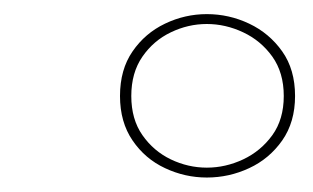

<svg xmlns="http://www.w3.org/2000/svg" viewBox="-20 -760 444 272"><path d="M273 -508.5Q242 -508.5 213.8 -521.8Q185.5 -535 167.8 -561Q150 -587 150 -624Q150 -661.5 167.8 -687.2Q185.5 -713 213.8 -726.5Q242 -740 273 -740Q304.5 -740 333 -726.5Q361.5 -713 379.8 -687.2Q398 -661.5 398 -624Q398 -587 379.8 -561Q361.5 -535 333 -521.8Q304.5 -508.5 273 -508.5ZM273 -522.5Q299.5 -522.5 324.5 -534.2Q349.5 -546 365.8 -568.5Q382 -591 382 -624Q382 -657 365.8 -679.8Q349.5 -702.5 324.5 -714.2Q299.5 -726 273 -726Q246.5 -726 222 -714.2Q197.5 -702.5 181.8 -679.8Q166 -657 166 -624Q166 -591 181.8 -568.5Q197.5 -546 222 -534.2Q246.5 -522.5 273 -522.5Z"/></svg>

Font: Epilogue Thin
Style: Italic
Weight: 250
Italic angle: -12°
Designer: Tyler Finck
Foundry: Etcetera Type Co
Version: Version 2.112